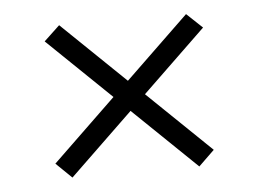

<svg xmlns="http://www.w3.org/2000/svg" viewBox="-35 -444 548 413"><g transform="rotate(-5 239.0 -237.5)"><path d="M106 -73 72 -106 209 -238 72 -370 106 -402 243 -270 380 -402 414 -370 277 -238 414 -106 380 -73 243 -205Z"/></g></svg>

Font: Caramel
Style: Regular
Weight: 400
Designer: Robert E. Leuschke
Foundry: Robert E. Leuschke
Version: Version 1.010